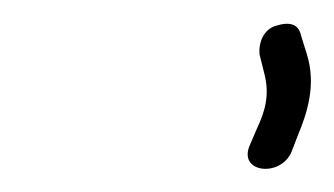

<svg xmlns="http://www.w3.org/2000/svg" viewBox="-20 -746 282 162"><path d="M199 -700 203 -684C208 -665 203 -651 197 -638L191 -624C180 -600 217 -596 226 -618L231 -631C239 -650 247 -674 239 -700L234 -716C232 -726 224 -728 212 -724C203 -721 198 -711 199 -700Z"/></svg>

Font: Stray Cat
Style: Obl
Weight: 400
Version: Version 1.0